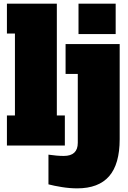

<svg xmlns="http://www.w3.org/2000/svg" viewBox="-20 -798 703 1054"><path d="M18 1V-164H62V-614H18V-778H292V-164H336V1ZM411 -611V-778H615V-611ZM246 214V51Q293 58 330 58Q407 58 407 -14V-392H340V-556H637V-34Q637 103 579 169.5Q521 236 404 236Q363 236 319.5 229Q276 222 246 214Z"/></svg>

Font: Alfa Slab One
Style: Regular
Weight: 400
Designer: JM Sole
Foundry: JM Sole
Version: Version 2.000